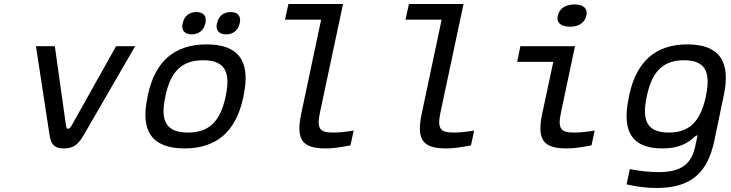

<svg xmlns="http://www.w3.org/2000/svg" viewBox="-20 -730 3640 956"><path d="M159 -500 227 -56C235 -10 250 9 298 9C346 9 369 -10 396 -56L653 -500H558L335 -102C327 -90 324 -89 319 -89C315 -89 311 -90 309 -102L253 -500Z M716 -256 714 -244C678 -75 739 9 899 9C1058 9 1155 -75 1191 -244L1193 -256C1229 -425 1168 -509 1009 -509C849 -509 752 -425 716 -256ZM803 -247 804 -253C830 -376 887 -430 992 -430C1096 -430 1130 -376 1104 -253L1103 -247C1076 -124 1020 -70 916 -70C811 -70 776 -124 803 -247ZM889 -613C882 -580 898 -559 935 -559C971 -559 995 -580 1002 -613L1003 -615C1010 -649 994 -670 958 -670C921 -670 897 -649 890 -615ZM1060 -613C1053 -580 1069 -559 1106 -559C1142 -559 1166 -580 1173 -613L1174 -615C1181 -649 1165 -670 1129 -670C1092 -670 1068 -649 1061 -615Z M1638 -70C1573 -70 1556 -88 1573 -169L1688 -710H1416L1399 -632H1579L1480 -165C1452 -33 1486 9 1601 9C1636 9 1665 5 1725 -6L1741 -80C1701 -73 1666 -70 1638 -70Z M2238 -70C2173 -70 2156 -88 2173 -169L2288 -710H2016L1999 -632H2179L2080 -165C2052 -33 2086 9 2201 9C2236 9 2265 5 2325 -6L2341 -80C2301 -73 2266 -70 2238 -70Z M2838 -70C2773 -70 2756 -88 2773 -169L2843 -500H2571L2555 -422H2735L2680 -165C2652 -33 2686 9 2801 9C2836 9 2865 5 2925 -6L2941 -80C2901 -73 2866 -70 2838 -70ZM2757 -651C2750 -618 2772 -597 2818 -597C2863 -597 2892 -618 2899 -651L2900 -653C2907 -687 2886 -708 2841 -708C2795 -708 2765 -687 2758 -653Z M3113 -256 3111 -244C3074 -72 3129 9 3278 9C3360 9 3403 -15 3446 -55H3453L3442 -3C3423 87 3372 127 3260 127C3215 127 3160 121 3116 112L3100 188C3152 200 3199 206 3250 206C3419 206 3502 132 3536 -26L3584 -256C3620 -425 3560 -509 3403 -509C3245 -509 3149 -425 3113 -256ZM3200 -247 3201 -253C3227 -376 3283 -430 3386 -430C3488 -430 3521 -376 3495 -253L3494 -247C3467 -124 3412 -70 3310 -70C3207 -70 3173 -124 3200 -247Z"/></svg>

Font: LT Wave Mono
Style: Italic
Weight: 400
Designer: Daniel Lyons
Version: Version 2.5 (Glyphs App)